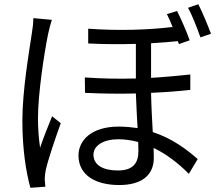

<svg xmlns="http://www.w3.org/2000/svg" viewBox="-20 -838 1040 910"><path d="M226 -744 138 -752C138 -730 135 -704 131 -681C119 -598 86 -412 86 -265C86 -129 104 -20 124 52L195 47C194 36 193 21 192 12C192 0 194 -19 197 -33C208 -82 243 -185 268 -254L227 -287C210 -246 185 -183 170 -138C163 -187 160 -230 160 -279C160 -391 189 -584 208 -677C212 -695 220 -727 226 -744ZM920 -818 871 -801C892 -764 914 -705 930 -661L980 -678C965 -718 939 -781 920 -818ZM635 -165 636 -123C636 -70 616 -30 538 -30C468 -30 423 -56 423 -105C423 -148 470 -178 541 -178C572 -178 604 -173 635 -165ZM819 -786 771 -771C780 -754 789 -733 798 -710C689 -697 547 -691 398 -702V-632C477 -628 553 -628 624 -630V-466C546 -464 464 -465 382 -471L383 -398C463 -394 546 -393 624 -395C626 -342 629 -282 632 -231C604 -235 574 -238 543 -238C411 -238 352 -171 352 -101C352 -7 434 39 545 39C652 39 709 -8 709 -90L708 -137C768 -108 825 -65 875 -14L917 -84C867 -128 797 -182 704 -212C701 -270 697 -335 696 -398C766 -401 829 -406 882 -412V-485C826 -479 763 -473 696 -469V-633C743 -636 785 -639 823 -643L828 -629L879 -647C865 -687 838 -749 819 -786Z"/></svg>

Font: Source Han Sans KR
Style: Regular
Weight: 400
Designer: Ryoko NISHIZUKA 西塚涼子 (kana, bopomofo & ideographs); Paul D. Hunt (Latin, Greek & Cyrillic); Sandoll Communications 산돌커뮤니
Foundry: Adobe
Version: Version 2.004;hotconv 1.0.118;makeotfexe 2.5.65603